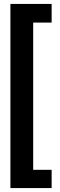

<svg xmlns="http://www.w3.org/2000/svg" viewBox="-20 -839 308 978"><path d="M243 -819V-724H149V26H243V119H33V-819Z"/></svg>

Font: Fira Sans Extra Condensed Medium
Style: Regular
Weight: 500
Width: 1
Designer: Carrois Corporate & Edenspiekermann AG
Foundry: Carrois Corporate GbR & Edenspiekermann AG
Version: Version 4.203